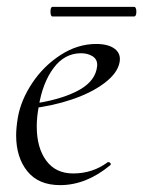

<svg xmlns="http://www.w3.org/2000/svg" viewBox="-20 -527 417 559"><path d="M27 -133Q27 -155 32 -185Q41 -236 74 -285.5Q107 -335 156.5 -367Q206 -399 260 -399Q296 -399 314.5 -384.5Q333 -370 328 -345Q322 -314 284.5 -285.5Q247 -257 189.5 -237.5Q132 -218 68 -211L70 -224Q150 -235 201 -260Q252 -285 261 -324Q263 -334 263 -338Q263 -355 249 -363.5Q235 -372 216 -372Q168 -372 136 -329Q104 -286 93 -218Q87 -187 87 -159Q87 -97 114.5 -59.5Q142 -22 193 -22Q250 -22 294 -55H296Q299 -55 301.5 -52Q304 -49 301 -46Q231 12 155 12Q92 12 59.5 -28.5Q27 -69 27 -133ZM127 -493Q127 -507 133 -507H370Q377 -507 377 -493Q377 -479 370 -479H133Q127 -479 127 -493Z"/></svg>

Font: Cormorant Garamond
Style: Italic
Weight: 400
Italic angle: -10°
Designer: Christian Thalmann (Catharsis Fonts)
Foundry: Catharsis Fonts
Version: Version 4.000